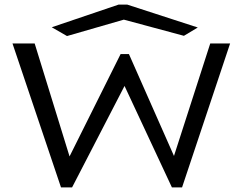

<svg xmlns="http://www.w3.org/2000/svg" viewBox="-20 -811 1040 831"><path d="M270 -655 516 -726 776 -656 836 -692 531 -791H493L204 -693ZM244 0H292L519 -439L724 0H768L976 -623H890L733 -136L538 -577H502L281 -134L130 -623H34Z"/></svg>

Font: Inconsolata UltraExpanded
Style: Regular
Weight: 400
Width: 9
Monospace: yes
Designer: Raph Levien, Cyreal, Brenton Simpson
Foundry: Raph Levien, Cyreal, Google
Version: Version 3.100